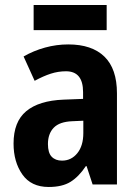

<svg xmlns="http://www.w3.org/2000/svg" viewBox="-20 -735 549 765"><path d="M252 -558Q346 -558 396 -509.5Q446 -461 446 -363V0H349L325 -73H322Q294 -31 261 -10.5Q228 10 174 10Q104 10 69 -40Q34 -90 34 -163Q34 -250 84.5 -292Q135 -334 233 -338L311 -341V-368Q311 -451 243 -451Q212 -451 182.5 -441.5Q153 -432 118 -413L74 -510Q114 -533 159.5 -545.5Q205 -558 252 -558ZM268 -252Q217 -250 194 -226Q171 -202 171 -161Q171 -126 186 -110.5Q201 -95 227 -95Q264 -95 288 -124.5Q312 -154 312 -205V-254ZM405 -715V-615H114V-715Z"/></svg>

Font: Noto Sans Gujarati Condensed
Style: Bold
Weight: 700
Width: 3
Designer: Jelle Bosma - Monotype Design Team, Universal Thirst
Foundry: Monotype Imaging Inc.
Version: Version 2.106; ttfautohint (v1.8.4.7-5d5b)